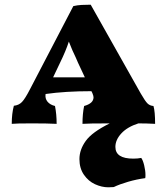

<svg xmlns="http://www.w3.org/2000/svg" viewBox="-20 -525 710 817"><path d="M581 147Q588 156 593.5 178.5Q599 201 599 220Q599 229 598 233Q561 238 525 248.5Q489 259 464 271Q454 272 441 272Q413 272 384.5 259Q356 246 337 218.5Q318 191 318 152Q318 112 345 74.5Q372 37 447 0Q355 0 331 2Q331 -41 338 -74Q378 -85 378 -111Q378 -117 373 -129L369 -137Q258 -137 174 -125Q171 -106 182 -92.5Q193 -79 214 -74Q221 -39 221 2Q183 0 115 0Q48 0 30 2Q30 -42 39 -75Q60 -77 73.5 -91Q87 -105 108 -146L292 -499Q309 -503 327 -504Q345 -505 366 -505L579 -127Q598 -94 608 -84.5Q618 -75 633 -74Q640 -51 640 2Q604 0 568 0H569Q522 15 496.5 42.5Q471 70 471 100Q471 150 547 150Q566 150 581 147ZM341 -196 312 -258 302 -281Q288 -309 273 -348Q260 -308 236 -259L206 -196Z"/></svg>

Font: Vollkorn SC Black
Style: Regular
Weight: 900
Designer: Friedrich Althausen
Foundry: Friedrich Althausen
Version: Version 4.015